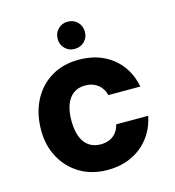

<svg xmlns="http://www.w3.org/2000/svg" viewBox="-110 -821 843 926"><g transform="rotate(-15 311.5 -358.5)"><path d="M315 12Q237 12 178 -23Q119 -58 86 -118.5Q53 -179 53 -255Q53 -339 86 -403Q119 -467 178 -502.5Q237 -538 315 -538Q415 -538 483 -484.5Q551 -431 570 -336H410Q402 -370 376.5 -390Q351 -410 314 -410Q278 -410 254 -392Q230 -374 218 -341Q206 -308 206 -263Q206 -230 212.5 -202.5Q219 -175 232.5 -156Q246 -137 266.5 -126.5Q287 -116 314 -116Q339 -116 358.5 -124.5Q378 -133 391.5 -150Q405 -167 410 -190H570Q551 -97 482.5 -42.5Q414 12 315 12ZM311 -593Q283 -593 263.5 -612.5Q244 -632 244 -660Q244 -690 263.5 -709.5Q283 -729 311 -729Q341 -729 360.5 -709.5Q380 -690 380 -660Q380 -632 360.5 -612.5Q341 -593 311 -593Z"/></g></svg>

Font: DM Sans 9pt Black
Style: Regular
Weight: 900
Version: Version 4.004;gftools[0.9.30]